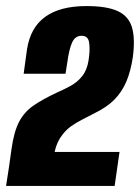

<svg xmlns="http://www.w3.org/2000/svg" viewBox="-37 -613 461 633"><path d="M-17 0Q-12 -31 -7.5 -61.5Q-3 -92 1 -122Q9 -179 26 -211.5Q43 -244 73.5 -265Q104 -286 151 -308Q174 -318 196 -330Q218 -342 234 -362Q250 -382 255 -414L257 -430Q260 -458 256 -476.5Q252 -495 232 -495Q211 -495 201 -473.5Q191 -452 185 -408L179 -370H41L52 -450Q63 -522 112 -557.5Q161 -593 248 -593Q315 -593 351 -576.5Q387 -560 398 -523Q409 -486 401 -425Q394 -378 379.5 -344Q365 -310 340.5 -285Q316 -260 277 -241Q254 -229 233.5 -218.5Q213 -208 197 -196.5Q181 -185 169 -169Q160 -158 153.5 -144Q147 -130 143 -112H357L341 0Z"/></svg>

Font: Alumni Sans ExtraBold
Style: Italic
Weight: 800
Italic angle: -8°
Designer: Robert E. Leuschke
Foundry: Robert E. Leuschke
Version: Version 1.016